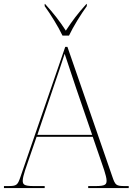

<svg xmlns="http://www.w3.org/2000/svg" viewBox="-24 -951 689 971"><path d="M292 -771H325C346 -816 386 -880 415 -920V-931H413C368 -881 341 -845 309 -796C277 -845 249 -881 204 -931H202V-920C231 -880 271 -816 292 -771ZM-4 0H202V-10H146C96 -10 91 -19 91 -38C91 -61 113 -119 119 -137L161 -259H445L487 -137C493 -119 515 -61 515 -38C515 -19 510 -10 460 -10H422V0H627V-10H609C563 -10 559 -14 544 -58L317 -714H306L80 -58C65 -14 61 -10 15 -10H-4ZM165 -269 248 -515C260 -550 294 -649 303 -679C317 -638 343 -559 361 -505L442 -269Z"/></svg>

Font: Noto Serif Display Thin
Style: Regular
Weight: 100
Designer: Monotype Design Team
Foundry: Monotype Imaging Inc.
Version: Version 2.009